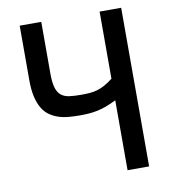

<svg xmlns="http://www.w3.org/2000/svg" viewBox="-82 -799 766 869"><g transform="rotate(-10 301.0 -364.5)"><path d="M434.1 -321.3Q408.7 -308.6 387.5 -300.8Q366.2 -293 346.4 -288.8Q326.7 -284.7 307.1 -283.2Q287.6 -281.7 265.6 -281.7Q238.8 -281.7 213.4 -283.9Q188 -286.1 166 -293.5Q144 -300.8 125.7 -314Q107.4 -327.1 94.5 -348.9Q81.5 -370.6 74.2 -402.3Q66.9 -434.1 66.9 -478.5V-729H166V-491.2Q166 -450.2 173.1 -426.5Q180.2 -402.8 194.8 -390.9Q209.5 -378.9 232.2 -375.7Q254.9 -372.6 286.6 -372.6Q309.1 -372.6 326.9 -374Q344.7 -375.5 361.6 -380.4Q378.4 -385.3 395.8 -394.8Q413.1 -404.3 434.1 -420.4V-729H533.2V0H434.1Z"/></g></svg>

Font: Hack
Style: Regular
Weight: 400
Monospace: yes
Designer: Christopher Simpkins
Foundry: Christopher Simpkins
Version: Version 2.019; ttfautohint (v1.4.1) -l 4 -r 80 -G 350 -x 0 -